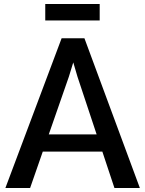

<svg xmlns="http://www.w3.org/2000/svg" viewBox="-20 -943 728 963"><path d="M131 0H7L289 -751H403.5L681.5 0H554L368.5 -558.5L347.5 -630L325.5 -558.5ZM147 -182.5 167 -269H508L529 -182.5ZM207 -840.5V-923H480V-840.5Z"/></svg>

Font: Tracken
Style: Regular
Weight: 400
Designer: Eben Sorkin
Foundry: Eben Sorkin
Version: Version 2.001